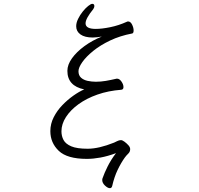

<svg xmlns="http://www.w3.org/2000/svg" viewBox="-20 -820 1040 1003"><path d="M592 -409Q604 -409 614.5 -394Q625 -379 625 -365Q625 -352 613 -351Q546 -346 489 -326Q432 -306 390 -275.5Q348 -245 324.5 -208.5Q301 -172 301 -134Q301 -109 312 -88.5Q323 -68 352.5 -55.5Q382 -43 438 -43Q467 -43 501.5 -51Q536 -59 576 -75Q581 -77 591.5 -82.5Q602 -88 612 -88Q619 -88 630 -80Q641 -72 650.5 -61.5Q660 -51 660 -41Q660 -27 650 -17.5Q640 -8 632 3Q612 31 594.5 67.5Q577 104 566 152Q563 163 554 163Q543 163 528.5 149.5Q514 136 514 120Q514 115 515 113Q525 84 542.5 49Q560 14 586 -20Q543 -4 505 3Q467 10 434 10Q331 10 287 -32Q243 -74 243 -135Q243 -173 260.5 -207.5Q278 -242 305.5 -270.5Q333 -299 363.5 -320.5Q394 -342 420 -353Q332 -371 332 -450Q332 -482 356 -515.5Q380 -549 421 -579Q462 -609 512 -629Q499 -627 487.5 -625.5Q476 -624 465 -624Q423 -624 400.5 -640Q378 -656 378 -683Q378 -701 388 -721.5Q398 -742 412.5 -760Q427 -778 441 -789Q455 -800 462 -800Q473 -800 473 -788Q473 -781 467 -772Q448 -749 437.5 -730Q427 -711 427 -698Q427 -669 480 -669Q512 -669 556 -678Q600 -687 642 -706Q646 -708 649 -708Q662 -708 670 -691.5Q678 -675 678 -661Q678 -646 670 -645Q607 -633 555.5 -608.5Q504 -584 467 -554Q430 -524 410 -495.5Q390 -467 390 -448Q390 -426 403.5 -414Q417 -402 438 -397.5Q459 -393 481 -393Q507 -393 533 -397.5Q559 -402 589 -409Z"/></svg>

Font: Moon Stars Kai HW Light
Style: Regular
Weight: 300
Designer: GuiWonder
Version: Version 1.101